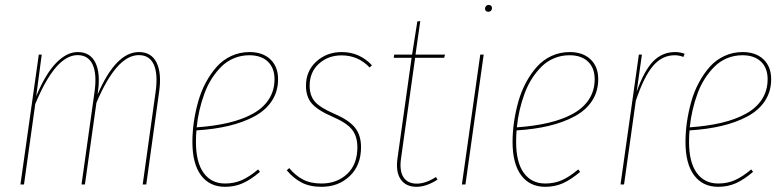

<svg xmlns="http://www.w3.org/2000/svg" viewBox="-20 -736 3124 766"><path d="M534.2 -528.3Q584 -528.3 604.7 -486.1Q625.5 -443.8 614.7 -368.7L563.5 0H549.3L600.6 -367.7Q610.8 -439.9 593.8 -478Q576.7 -516.1 533.7 -516.1Q445.3 -516.1 364.7 -326.2L318.8 0H305.2L356.9 -367.7Q367.2 -439.5 349.9 -477.8Q332.5 -516.1 289.6 -516.1Q201.2 -516.1 120.6 -320.8L75.7 0H61.5L134.8 -518.1H146.5L124.5 -352.1Q161.6 -441.4 203.9 -484.9Q246.1 -528.3 290 -528.3Q339.8 -528.3 360.6 -486.1Q381.3 -443.8 370.6 -368.7L369.6 -359.4Q442.4 -528.3 534.2 -528.3Z M1089.4 -419.9Q1089.4 -371.6 1064.9 -334Q1040.5 -296.4 995.8 -272.2Q951.2 -248 893.3 -234.1Q835.4 -220.2 763.7 -215.8Q761.7 -194.8 761.7 -169.9Q761.7 -88.4 792.5 -46.1Q823.2 -3.9 877.9 -3.9Q915 -3.9 945.3 -17.6Q975.6 -31.2 1009.8 -60.1L1017.1 -50.3Q981 -19.5 948.7 -5.1Q916.5 9.3 877.9 9.3Q815.9 9.3 781.7 -36.9Q747.6 -83 747.6 -169.4Q747.6 -209 753.4 -249.8Q759.3 -290.5 770.8 -331.1Q782.2 -371.6 801.3 -407Q820.3 -442.4 844.7 -469.7Q869.1 -497.1 902.8 -512.7Q936.5 -528.3 975.6 -528.3Q1027.8 -528.3 1058.6 -499.3Q1089.4 -470.2 1089.4 -419.9ZM974.6 -515.6Q942.4 -515.6 914.1 -503.9Q885.7 -492.2 864.3 -471.2Q842.8 -450.2 825.2 -422.9Q807.6 -395.5 795.7 -363Q783.7 -330.6 775.9 -296.9Q768.1 -263.2 764.6 -228Q835 -232.9 890.9 -246.1Q946.8 -259.3 988.5 -282.2Q1030.3 -305.2 1052.7 -340.1Q1075.2 -375 1075.2 -419.9Q1075.2 -464.8 1048.6 -490.2Q1022 -515.6 974.6 -515.6Z M1343.3 -528.3Q1414.6 -528.3 1463.9 -475.6L1454.6 -466.8Q1408.7 -515.1 1342.8 -515.1Q1289.1 -515.1 1252.2 -481.7Q1215.3 -448.2 1215.3 -393.6Q1215.3 -355 1236.3 -330.6Q1257.3 -306.2 1313.5 -282.2Q1371.6 -257.3 1396 -227.1Q1420.4 -196.8 1420.4 -148.9Q1420.4 -76.7 1375.5 -33.7Q1330.6 9.3 1262.7 9.3Q1215.3 9.3 1182.6 -8.1Q1149.9 -25.4 1124 -56.6L1133.8 -65.4Q1158.7 -35.6 1188.7 -19.8Q1218.8 -3.9 1262.7 -3.9Q1324.2 -3.9 1365 -42Q1405.8 -80.1 1405.8 -148.4Q1405.8 -192.4 1384 -219.5Q1362.3 -246.6 1306.2 -270.5Q1246.6 -296.4 1223.6 -323.5Q1200.7 -350.6 1200.7 -393.6Q1200.7 -453.1 1242.2 -490.7Q1283.7 -528.3 1343.3 -528.3Z M1636.2 -505.4 1580.1 -105Q1572.8 -54.7 1589.6 -29.1Q1606.4 -3.4 1642.6 -3.4Q1678.2 -3.4 1719.2 -29.8L1725.6 -19.5Q1681.2 9.3 1641.6 9.3Q1599.1 9.3 1578.6 -20.5Q1558.1 -50.3 1565.9 -105L1622.1 -505.4H1550.8L1552.7 -518.1H1624L1645 -650.4L1656.7 -651.9L1637.7 -518.1H1755.4L1752 -505.4Z M1927.7 -689Q1921.9 -689 1918.5 -692.4Q1915 -695.8 1915 -701.2Q1915 -707.5 1919.2 -711.9Q1923.3 -716.3 1930.2 -716.3Q1936 -716.3 1939.5 -712.6Q1942.9 -709 1942.9 -703.6Q1942.9 -697.3 1938.7 -693.1Q1934.6 -689 1927.7 -689ZM1909.7 -518.1 1836.9 0H1822.8L1896 -518.1Z M2366.7 -419.9Q2366.7 -371.6 2342.3 -334Q2317.9 -296.4 2273.2 -272.2Q2228.5 -248 2170.7 -234.1Q2112.8 -220.2 2041 -215.8Q2039.1 -194.8 2039.1 -169.9Q2039.1 -88.4 2069.8 -46.1Q2100.6 -3.9 2155.3 -3.9Q2192.4 -3.9 2222.7 -17.6Q2252.9 -31.2 2287.1 -60.1L2294.4 -50.3Q2258.3 -19.5 2226.1 -5.1Q2193.8 9.3 2155.3 9.3Q2093.3 9.3 2059.1 -36.9Q2024.9 -83 2024.9 -169.4Q2024.9 -209 2030.8 -249.8Q2036.6 -290.5 2048.1 -331.1Q2059.6 -371.6 2078.6 -407Q2097.7 -442.4 2122.1 -469.7Q2146.5 -497.1 2180.2 -512.7Q2213.9 -528.3 2252.9 -528.3Q2305.2 -528.3 2335.9 -499.3Q2366.7 -470.2 2366.7 -419.9ZM2252 -515.6Q2219.7 -515.6 2191.4 -503.9Q2163.1 -492.2 2141.6 -471.2Q2120.1 -450.2 2102.5 -422.9Q2085 -395.5 2073 -363Q2061 -330.6 2053.2 -296.9Q2045.4 -263.2 2042 -228Q2112.3 -232.9 2168.2 -246.1Q2224.1 -259.3 2265.9 -282.2Q2307.6 -305.2 2330.1 -340.1Q2352.5 -375 2352.5 -419.9Q2352.5 -464.8 2325.9 -490.2Q2299.3 -515.6 2252 -515.6Z M2673.3 -528.3Q2692.9 -528.3 2711.4 -521.5L2706.5 -508.8Q2689 -515.6 2671.9 -515.6Q2621.6 -515.6 2585.2 -472.9Q2548.8 -430.2 2516.6 -334L2469.7 0H2455.6L2528.8 -518.1H2541L2520 -369.6Q2548.8 -452.6 2585.2 -490.5Q2621.6 -528.3 2673.3 -528.3Z M3056.6 -419.9Q3056.6 -371.6 3032.2 -334Q3007.8 -296.4 2963.1 -272.2Q2918.5 -248 2860.6 -234.1Q2802.7 -220.2 2731 -215.8Q2729 -194.8 2729 -169.9Q2729 -88.4 2759.8 -46.1Q2790.5 -3.9 2845.2 -3.9Q2882.3 -3.9 2912.6 -17.6Q2942.9 -31.2 2977.1 -60.1L2984.4 -50.3Q2948.2 -19.5 2916 -5.1Q2883.8 9.3 2845.2 9.3Q2783.2 9.3 2749 -36.9Q2714.8 -83 2714.8 -169.4Q2714.8 -209 2720.7 -249.8Q2726.6 -290.5 2738 -331.1Q2749.5 -371.6 2768.6 -407Q2787.6 -442.4 2812 -469.7Q2836.4 -497.1 2870.1 -512.7Q2903.8 -528.3 2942.9 -528.3Q2995.1 -528.3 3025.9 -499.3Q3056.6 -470.2 3056.6 -419.9ZM2941.9 -515.6Q2909.7 -515.6 2881.3 -503.9Q2853 -492.2 2831.5 -471.2Q2810.1 -450.2 2792.5 -422.9Q2774.9 -395.5 2762.9 -363Q2751 -330.6 2743.2 -296.9Q2735.4 -263.2 2731.9 -228Q2802.2 -232.9 2858.2 -246.1Q2914.1 -259.3 2955.8 -282.2Q2997.6 -305.2 3020 -340.1Q3042.5 -375 3042.5 -419.9Q3042.5 -464.8 3015.9 -490.2Q2989.3 -515.6 2941.9 -515.6Z"/></svg>

Font: Fira Sans Compressed Hair
Style: Italic
Weight: 100
Width: 3
Italic angle: -8°
Designer: Carrois Corporate & Edenspiekermann AG
Foundry: Carrois Corporate GbR & Edenspiekermann AG
Version: Version 4.203;PS 004.203;hotconv 1.0.88;makeotf.lib2.5.64775